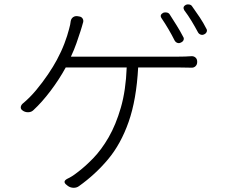

<svg xmlns="http://www.w3.org/2000/svg" viewBox="-20 -830 1040 888"><path d="M735 -771Q743 -774 752 -772Q761 -770 765 -763Q781 -738 797 -712.5Q813 -687 827 -660Q832 -653 829 -645Q826 -637 816 -633Q809 -629 801 -631.5Q793 -634 788 -642Q775 -668 759.5 -694.5Q744 -721 727 -746Q717 -761 735 -771ZM840 -808Q848 -811 856.5 -809Q865 -807 869 -800Q887 -775 904 -749.5Q921 -724 934 -698Q939 -691 936 -683Q933 -675 924 -671Q916 -667 908 -670Q900 -673 896 -680Q881 -708 865.5 -733.5Q850 -759 832 -783Q823 -799 840 -808ZM345 -754Q357 -753 362.5 -743.5Q368 -734 363 -722Q361 -713 358.5 -706Q356 -699 352 -685Q344 -660 333.5 -630Q323 -600 308 -568H804Q821 -568 835.5 -568.5Q850 -569 864 -570Q876 -571 884 -564Q892 -557 892 -545V-543Q892 -531 884 -523.5Q876 -516 864 -517Q850 -517 835 -517.5Q820 -518 804 -518H619Q611 -369 575 -266.5Q539 -164 480 -93.5Q421 -23 345 31Q334 39 319.5 38.5Q305 38 294 30L289 26Q267 10 291 -3Q313 -13 337 -32Q372 -58 410.5 -97.5Q449 -137 482.5 -195Q516 -253 539 -332.5Q562 -412 566 -518H284Q254 -463 214 -410Q174 -357 135 -321Q126 -312 113 -311Q100 -310 89 -316L86 -318Q76 -324 76 -333Q76 -342 84 -350Q117 -377 147 -413Q177 -449 202 -486Q227 -523 243 -553Q264 -592 278 -629Q292 -666 299 -694Q303 -708 304.5 -716Q306 -724 307 -732Q309 -744 318 -750.5Q327 -757 340 -755Z"/></svg>

Font: Chiron GoRound TC L
Style: Regular
Weight: 300
Designer: Ryoko NISHIZUKA 西塚涼子 (kana, bopomofo & ideographs); Paul D. Hunt (Latin, Greek & Cyrillic); Sandoll Communications 산돌커뮤니
Foundry: Adobe
Version: Version 1.000;hotconv 1.1.1;makeotfexe 2.6.0